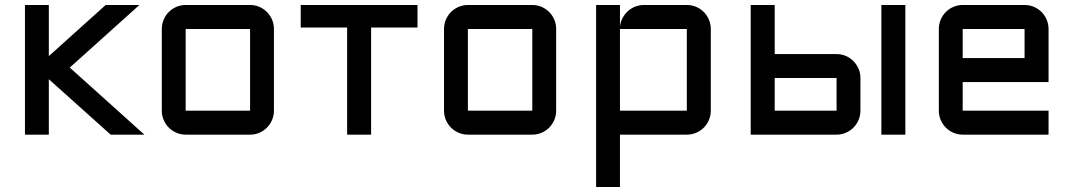

<svg xmlns="http://www.w3.org/2000/svg" viewBox="-20 -540 4305 770"><path d="M175.8 -520V-314.9L403.8 -520H539.1L259.8 -269L559.1 0H423.8L175.8 -222.2V0H80.1V-520Z M1078.6 -96.2Q1078.6 -76.2 1071 -58.6Q1063.5 -41 1050.5 -28.1Q1037.6 -15.1 1020.3 -7.6Q1002.9 0 982.9 0H724.6Q705.1 0 687.5 -7.6Q669.9 -15.1 657 -28.1Q644 -41 636.5 -58.6Q628.9 -76.2 628.9 -96.2V-423.8Q628.9 -443.8 636.5 -461.4Q644 -479 657 -491.9Q669.9 -504.9 687.5 -512.5Q705.1 -520 724.6 -520H982.9Q1002.9 -520 1020.3 -512.5Q1037.6 -504.9 1050.5 -491.9Q1063.5 -479 1071 -461.4Q1078.6 -443.8 1078.6 -423.8ZM724.6 -423.8V-96.2H982.9V-423.8Z M1186 -520H1654.3V-429.7H1468.3V0H1372.1V-429.7H1186Z M2210.4 -96.2Q2210.4 -76.2 2202.9 -58.6Q2195.3 -41 2182.4 -28.1Q2169.4 -15.1 2152.1 -7.6Q2134.8 0 2114.7 0H1856.4Q1836.9 0 1819.3 -7.6Q1801.8 -15.1 1788.8 -28.1Q1775.9 -41 1768.3 -58.6Q1760.7 -76.2 1760.7 -96.2V-423.8Q1760.7 -443.8 1768.3 -461.4Q1775.9 -479 1788.8 -491.9Q1801.8 -504.9 1819.3 -512.5Q1836.9 -520 1856.4 -520H2114.7Q2134.8 -520 2152.1 -512.5Q2169.4 -504.9 2182.4 -491.9Q2195.3 -479 2202.9 -461.4Q2210.4 -443.8 2210.4 -423.8ZM1856.4 -423.8V-96.2H2114.7V-423.8Z M2830.6 -96.2Q2830.6 -76.2 2823 -58.6Q2815.4 -41 2802.5 -28.1Q2789.6 -15.1 2772 -7.6Q2754.4 0 2734.4 0H2466.3V210H2370.6V-520H2466.3V-432.1Q2467.8 -450.7 2476.1 -466.6Q2484.4 -482.4 2497.1 -494.4Q2509.8 -506.3 2526.6 -513.2Q2543.5 -520 2562.5 -520H2734.4Q2754.4 -520 2772 -512.5Q2789.6 -504.9 2802.5 -491.9Q2815.4 -479 2823 -461.4Q2830.6 -443.8 2830.6 -423.8ZM2734.4 -96.2V-423.8H2466.3V-96.2Z M3335 -227.1H3086.9V-96.2H3335ZM3086.9 -323.2H3335Q3354.5 -323.2 3372.1 -315.7Q3389.6 -308.1 3402.6 -294.9Q3415.5 -281.7 3423.1 -264.4Q3430.7 -247.1 3430.7 -227.1V-96.2Q3430.7 -76.2 3423.1 -58.6Q3415.5 -41 3402.6 -28.1Q3389.6 -15.1 3372.1 -7.6Q3354.5 0 3335 0H2990.7V-520H3086.9ZM3610.8 -520V0H3514.6V-520Z M4185.1 -210.9H3840.8V-96.2H4185.1V0H3840.8Q3821.3 0 3803.7 -7.6Q3786.1 -15.1 3773.2 -28.1Q3760.3 -41 3752.7 -58.6Q3745.1 -76.2 3745.1 -96.2V-423.8Q3745.1 -443.8 3752.7 -461.4Q3760.3 -479 3773.2 -491.9Q3786.1 -504.9 3803.7 -512.5Q3821.3 -520 3840.8 -520H4088.9Q4108.9 -520 4126.5 -512.5Q4144 -504.9 4157 -491.9Q4169.9 -479 4177.5 -461.4Q4185.1 -443.8 4185.1 -423.8ZM3840.8 -423.8V-307.1H4088.9V-423.8Z"/></svg>

Font: Aldrich [RUS by Daymarius]
Style: Regular
Weight: 400
Designer: Matthew Desmond
Foundry: Matthew Desmond
Version: Version 1.002 August 24, 2018